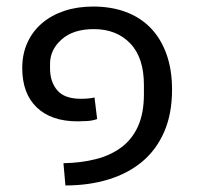

<svg xmlns="http://www.w3.org/2000/svg" viewBox="-20 -528 602 587"><path d="M174 -29Q228 -30 273 -41.5Q318 -53 351 -77.5Q384 -102 402 -142Q420 -182 420 -240V-268Q420 -352 378 -395.5Q336 -439 267 -439Q204 -439 168.5 -407.5Q133 -376 133 -333V-319Q133 -278 155 -252Q177 -226 227 -226Q252 -226 269 -230L277 -164Q263 -159 246.5 -158Q230 -157 217 -157Q137 -157 92.5 -199.5Q48 -242 48 -320Q48 -363 64 -398Q80 -433 109 -457.5Q138 -482 177.5 -495Q217 -508 265 -508Q320 -508 364.5 -491.5Q409 -475 440.5 -442.5Q472 -410 489 -362.5Q506 -315 506 -254Q506 -180 482 -125Q458 -70 415 -34Q372 2 312 20.5Q252 39 180 39Z"/></svg>

Font: IBM Plex Sans Thai
Style: Regular
Weight: 400
Designer: Mike Abbink, Paul van der Laan, Pieter van Rosmalen, Ben Mitchell, Mark Frömberg
Foundry: Bold Monday
Version: Version 1.1